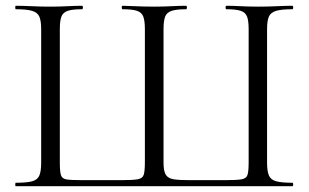

<svg xmlns="http://www.w3.org/2000/svg" viewBox="-20 -645 1069 665"><path d="M34.8 0Q32.8 0 32.8 -6Q32.8 -12 34.8 -12Q72 -12 90.9 -17Q109.8 -22 116.2 -37Q122.6 -52 122.6 -81V-544Q122.6 -573 116.2 -587.5Q109.8 -602 90.9 -607.5Q72 -613 34.8 -613Q32.8 -613 32.8 -619Q32.8 -625 34.8 -625Q59.3 -625 89.8 -623.5Q120.4 -622 153.2 -622Q186.3 -622 214 -623.5Q241.8 -625 264.2 -625Q267.2 -625 267.2 -619Q267.2 -613 264.2 -613Q231.2 -613 214.7 -607.5Q198.2 -602 192.7 -587.5Q187.2 -573 187.2 -544V-83Q187.2 -52 190.9 -39Q194.6 -26 210.7 -23.5Q226.8 -21 265.2 -21H398.8Q440 -21 457.1 -24.1Q474.2 -27.2 478 -40.3Q481.8 -53.4 481.8 -83V-544Q481.8 -573 476.3 -587.5Q470.8 -602 454.6 -607.5Q438.4 -613 404.6 -613Q401.6 -613 401.6 -619Q401.6 -625 404.6 -625Q419.2 -624.8 437.8 -623.9Q456.4 -623 476.3 -622.5Q496.2 -622 514.6 -622Q545.2 -622 573.7 -623.5Q602.2 -625 624.6 -625Q627.4 -625 627.4 -619Q627.4 -613 624.6 -613Q591.6 -613 574.6 -607.5Q557.6 -602 552 -587.5Q546.4 -573 546.4 -544V-81.4Q546.4 -52.1 554.5 -39.4Q562.6 -26.8 582.3 -23.9Q602 -21 637.4 -21H758.2Q799.7 -21 816.8 -24Q833.8 -27 837.5 -40Q841.2 -53 841.2 -83V-544Q841.2 -573 835.7 -587.5Q830.2 -602 813.7 -607.5Q797.2 -613 764 -613Q761.2 -613 761.2 -619Q761.2 -625 764 -625Q786.6 -625 814.4 -623.5Q842.1 -622 875.2 -622Q908 -622 938.5 -623.5Q969 -625 992.6 -625Q995.6 -625 995.6 -619Q995.6 -613 992.6 -613Q955.6 -613 936.6 -607.5Q917.7 -602 911.3 -587.5Q905 -573 905 -544V-81Q905 -52.2 911.4 -37.2Q917.8 -22.2 936.8 -17.1Q955.7 -12 992.7 -12Q995.6 -12 995.6 -6Q995.6 0 992.6 0Z"/></svg>

Font: Cormorant Garamond Light
Style: Regular
Weight: 300
Designer: Christian Thalmann (Catharsis Fonts)
Foundry: Catharsis Fonts
Version: Version 4.001